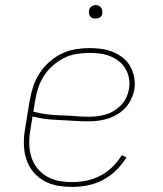

<svg xmlns="http://www.w3.org/2000/svg" viewBox="-20 -727 640 755"><path d="M263 8Q241 8 218.5 5Q196 2 175.5 -5.5Q155 -13 138 -25.5Q121 -38 108 -54.5Q95 -71 87 -91.5Q79 -112 76 -133.5Q73 -155 74 -178Q75 -201 79 -223L97 -333Q102 -361 111 -388Q120 -415 136 -439.5Q152 -464 174.5 -484Q197 -504 223.5 -516.5Q250 -529 278 -533.5Q306 -538 333 -538Q357 -538 381 -534.5Q405 -531 426 -522Q447 -513 464.5 -499Q482 -485 493 -464.5Q504 -444 508 -420.5Q512 -397 508 -373Q504 -354 495 -335.5Q486 -317 472 -302Q458 -287 440 -276.5Q422 -266 402.5 -260Q383 -254 363.5 -252Q344 -250 325 -250Q297 -250 269.5 -252Q242 -254 214.5 -255Q187 -256 160.5 -259Q134 -262 108 -269L100 -220Q95 -193 95 -165.5Q95 -138 102 -113.5Q109 -89 124.5 -68.5Q140 -48 162 -34.5Q184 -21 210 -16Q236 -11 263 -11Q291 -11 319 -16.5Q347 -22 373.5 -35.5Q400 -49 421.5 -70Q443 -91 459 -117L477 -108Q460 -80 436.5 -57Q413 -34 384 -19Q355 -4 324.5 2Q294 8 263 8ZM328 -268Q345 -268 362 -270Q379 -272 396 -277Q413 -282 428.5 -291.5Q444 -301 456.5 -314Q469 -327 476.5 -343Q484 -359 487 -376Q491 -397 487.5 -417.5Q484 -438 474 -455.5Q464 -473 448.5 -485.5Q433 -498 414.5 -505.5Q396 -513 375 -516Q354 -519 333 -519Q308 -519 282 -515Q256 -511 232 -499Q208 -487 187.5 -469Q167 -451 152.5 -428Q138 -405 130 -380.5Q122 -356 118 -330L111 -288Q137 -281 164 -277.5Q191 -274 218.5 -273.5Q246 -273 273.5 -270.5Q301 -268 328 -268ZM356 -654Q350 -654 344 -656Q338 -658 334.5 -663Q331 -668 330 -674Q329 -680 330 -686Q331 -691 333.5 -695Q336 -699 339.5 -701.5Q343 -704 347.5 -705.5Q352 -707 356 -707Q363 -707 368.5 -704.5Q374 -702 377.5 -697Q381 -692 382 -686Q383 -680 382 -674Q382 -669 379.5 -665Q377 -661 373 -658.5Q369 -656 365 -655Q361 -654 356 -654Z"/></svg>

Font: Iosevka Slab Thin Extended
Style: Italic
Weight: 100
Width: 7
Italic angle: -9°
Monospace: yes
Designer: Belleve Invis
Foundry: Belleve Invis
Version: Version 11.1.0; ttfautohint (v1.8.3)